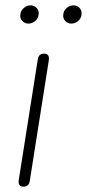

<svg xmlns="http://www.w3.org/2000/svg" viewBox="-20 -690 324 716"><path d="M50 -19 121 -469Q124 -490 145 -490Q155 -490 159.5 -483.5Q164 -477 162 -465L91 -15Q88 6 67 6Q57 6 52.5 -0.5Q48 -7 50 -19ZM56 -636Q57 -650 68.5 -660Q80 -670 94 -670Q108 -670 117 -660Q126 -650 124 -636Q123 -622 111.5 -612Q100 -602 86 -602Q72 -602 63 -612Q54 -622 56 -636ZM216 -636Q217 -650 228.5 -660Q240 -670 254 -670Q268 -670 277 -660Q286 -650 284 -636Q283 -622 271.5 -612Q260 -602 246 -602Q232 -602 223 -612Q214 -622 216 -636Z"/></svg>

Font: SN Pro Thin
Style: Italic
Weight: 200
Italic angle: -9°
Designer: Tobias Whetton
Foundry: Supernotes
Version: Version 1.003;Glyphs 3.3 (3324)